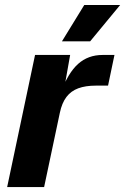

<svg xmlns="http://www.w3.org/2000/svg" viewBox="-20 -759 507 779"><path d="M9 0 122.2 -536H264.6L237 -380.4L226 -382.4Q256.4 -463.6 297 -499.8Q337.6 -536 396 -536H444.4L418.4 -411.6H368.8Q327 -411.6 297.5 -400.7Q268 -389.8 249.6 -365.6Q231.2 -341.4 222.8 -301.4L159 0ZM231.4 -591.4 321.8 -738.6H467.4L345.8 -591.4Z"/></svg>

Font: Geist
Style: Italic
Weight: 400
Italic angle: -12°
Designer: Basement.studio, Andrés Briganti, Mateo Zaragoza
Foundry: Basement.studio, Vercel, Andrés Briganti, Guido Ferreyra, Mateo Zaragoza
Version: Version 1.500